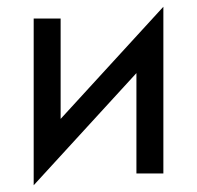

<svg xmlns="http://www.w3.org/2000/svg" viewBox="-20 -515 585 570"><path d="M160 -460V-162L465 -495V0H385V-298L80 35V-460Z"/></svg>

Font: Jost*
Style: Regular
Weight: 400
Version: Version 3.7